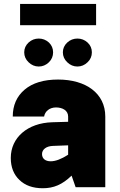

<svg xmlns="http://www.w3.org/2000/svg" viewBox="-20 -974 626 999"><path d="M84.5 -953.6V-842.8H480V-953.6ZM527.8 -367.7C527.8 -488.3 427.2 -560.1 282.2 -560.1C207.5 -560.1 149.4 -542.5 108.4 -507.8C66.9 -472.7 46.4 -425.8 46.4 -367.7H209.5C213.9 -395 238.3 -415 271.5 -415C304.7 -415 334.5 -399.4 334.5 -367.7V-340.3L251.5 -337.9C123.5 -334 36.1 -258.3 36.1 -152.3C36.1 -104 51.3 -65.9 81.1 -37.6C110.8 -8.8 151.4 5.4 202.6 5.4C258.8 5.4 303.2 -12.7 352.5 -60.1L373.5 0H527.8ZM198.7 -172.4C198.7 -196.3 220.7 -213.4 254.4 -214.8L334.5 -217.8V-168.9C298.8 -146 268.6 -134.8 243.7 -134.8C215.8 -134.8 198.7 -148.9 198.7 -172.4ZM106 -701.7C106 -681.6 113.8 -664.1 128.9 -649.9C144 -635.3 161.6 -627.9 181.6 -627.9C201.7 -627.9 219.2 -635.3 234.4 -649.9C249 -664.1 256.3 -681.6 256.3 -701.7C256.3 -721.7 249 -738.8 234.4 -752.9C219.2 -766.6 201.7 -773.4 181.6 -773.4C161.6 -773.4 144 -766.6 128.9 -752.9C113.8 -738.8 106 -721.7 106 -701.7ZM307.1 -701.7C307.1 -681.6 314.9 -664.1 330.1 -649.9C345.2 -635.3 362.8 -627.9 382.8 -627.9C402.8 -627.9 420.4 -635.3 435.5 -649.9C450.7 -664.1 458 -681.6 458 -701.7C458 -721.7 450.7 -738.8 435.5 -752.9C420.4 -766.6 402.8 -773.4 382.8 -773.4C362.8 -773.4 345.2 -766.6 330.1 -752.9C314.9 -738.8 307.1 -721.7 307.1 -701.7Z"/></svg>

Font: Estedad Black
Style: Regular
Weight: 900
Designer: Amin Abedi
Version: Version 7.3